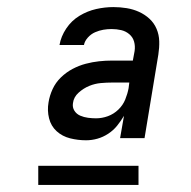

<svg xmlns="http://www.w3.org/2000/svg" viewBox="-20 -713 540 542"><path d="M223 -317Q200 -317 178 -322.5Q156 -328 140 -342.5Q124 -357 118.5 -379Q113 -401 117 -424Q120 -443 128.5 -461.5Q137 -480 152 -494.5Q167 -509 185 -518.5Q203 -528 222 -533Q241 -538 259.5 -540Q278 -542 297 -542H355L360 -569Q362 -583 358.5 -595.5Q355 -608 345 -616.5Q335 -625 322 -628Q309 -631 295 -631Q283 -631 271.5 -629Q260 -627 248.5 -622Q237 -617 228 -607Q219 -597 217 -586H148Q152 -610 167 -632.5Q182 -655 204.5 -668.5Q227 -682 251.5 -687.5Q276 -693 300 -693Q319 -693 337.5 -690Q356 -687 372.5 -679.5Q389 -672 402 -660Q415 -648 422 -631.5Q429 -615 429.5 -596.5Q430 -578 427 -559L388 -323H319L330 -386Q321 -371 310.5 -358Q300 -345 285.5 -335.5Q271 -326 255 -321.5Q239 -317 223 -317ZM251 -379Q268 -379 284.5 -385Q301 -391 314 -403.5Q327 -416 333.5 -432Q340 -448 343 -464L345 -480H297Q281 -480 264.5 -478.5Q248 -477 232 -470.5Q216 -464 202 -451.5Q188 -439 186 -422Q184 -410 190 -400.5Q196 -391 206.5 -386.5Q217 -382 228.5 -380.5Q240 -379 251 -379ZM371 -191H88V-245H371Z"/></svg>

Font: Iosevka Term Curly Oblique
Style: Regular
Weight: 400
Italic angle: -9°
Designer: Belleve Invis
Foundry: Belleve Invis
Version: Version 32.3.0